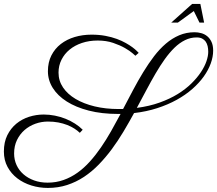

<svg xmlns="http://www.w3.org/2000/svg" viewBox="-49 -866 1101 973"><path d="M1031.2 -609.4Q1031.2 -578.1 1019 -544.4Q1006.8 -510.7 983.4 -478Q960 -445.3 925.5 -415Q891.1 -384.8 846.4 -360.1Q801.8 -335.4 747.6 -317.9Q693.4 -300.3 630.4 -293Q604.5 -245.6 576.7 -199Q548.8 -152.3 517.6 -110.1Q486.3 -67.9 451.4 -32Q416.5 3.9 376.7 30.3Q336.9 56.6 291.3 71.5Q245.6 86.4 193.4 86.4Q150.4 86.4 110.1 74Q69.8 61.5 38.8 37.8Q7.8 14.2 -10.7 -20Q-29.3 -54.2 -29.3 -98.1Q-29.3 -145.5 -12 -180.7Q5.4 -215.8 33.9 -239.3Q62.5 -262.7 98.6 -274.2Q134.8 -285.6 172.4 -285.6Q201.2 -285.6 229.2 -280Q257.3 -274.4 283 -264.2Q308.6 -253.9 330.8 -239.7Q353 -225.6 370.1 -208.5L355.5 -192.9Q343.8 -204.1 327.9 -214.4Q312 -224.6 291.5 -232.7Q271 -240.7 246.6 -245.4Q222.2 -250 193.8 -250Q161.1 -250 130.4 -239Q99.6 -228 75.7 -207.3Q51.8 -186.5 37.1 -156.5Q22.5 -126.5 22.5 -87.9Q22.5 -56.6 34.9 -29.5Q47.4 -2.4 70.1 17.3Q92.8 37.1 123.8 48.3Q154.8 59.6 192.4 59.6Q235.4 59.6 273.2 46.1Q311 32.7 344 9Q377 -14.6 406.5 -47.4Q436 -80.1 462.6 -118.9Q489.3 -157.7 513.7 -200.7Q538.1 -243.7 562 -288.6H548.8Q466.8 -288.6 401.1 -305.4Q335.4 -322.3 289.3 -351.6Q243.2 -380.9 218.5 -420.2Q193.8 -459.5 193.8 -504.9Q193.8 -550.3 211.4 -585Q229 -619.6 259.3 -643.1Q289.6 -666.5 329.6 -678.5Q369.6 -690.4 414.6 -690.4Q453.1 -690.4 485.4 -684.3Q517.6 -678.2 543.2 -668.7Q568.8 -659.2 588.6 -647.9Q608.4 -636.7 622.1 -626.5Q635.7 -616.2 643.6 -608.4Q651.4 -600.6 653.8 -598.1L637.2 -583.5Q636.7 -584 623 -595.9Q609.4 -607.9 584.5 -622.3Q559.6 -636.7 524.4 -648.7Q489.3 -660.6 446.3 -660.6Q402.8 -660.6 366.5 -648.4Q330.1 -636.2 303.7 -614.5Q277.3 -592.8 262.5 -563Q247.6 -533.2 247.6 -498Q247.6 -456.5 270.5 -422.6Q293.5 -388.7 334.2 -364.5Q375 -340.3 430.4 -326.9Q485.8 -313.5 551.3 -313.5H574.7Q600.1 -361.8 625.2 -409.4Q650.4 -457 676.8 -500.2Q703.1 -543.5 731.4 -580.6Q759.8 -617.7 791.5 -644.8Q823.2 -671.9 859.4 -687.3Q895.5 -702.6 937 -702.6Q954.1 -702.6 970.9 -698Q987.8 -693.4 1001.2 -682.4Q1014.6 -671.4 1022.9 -653.6Q1031.2 -635.7 1031.2 -609.4ZM947.3 -676.3Q916.5 -676.3 888.7 -662.6Q860.8 -648.9 835.4 -624.3Q810.1 -599.6 786.1 -566.2Q762.2 -532.7 739 -492.9Q715.8 -453.1 692.4 -408.9Q668.9 -364.7 644.5 -319.3Q708 -327.6 759.8 -346.2Q811.5 -364.7 851.6 -389.4Q891.6 -414.1 920.9 -442.9Q950.2 -471.7 969.2 -500.5Q988.3 -529.3 997.3 -555.9Q1006.3 -582.5 1006.3 -603.5Q1006.3 -619.1 1003.2 -632.3Q1000 -645.5 993.2 -655.3Q986.3 -665 975.1 -670.7Q963.9 -676.3 947.3 -676.3ZM961.9 -751.5 933.1 -810.1 852.5 -751.5H818.8L924.8 -846.2H966.3L985.4 -751.5Z"/></svg>

Font: Parisienne
Style: Regular
Weight: 400
Designer: Astigmatic (AOETI)
Foundry: Astigmatic (AOETI)
Version: Version 1.000